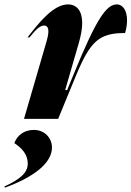

<svg xmlns="http://www.w3.org/2000/svg" viewBox="-116 -540 597 872"><path d="M96 -354 -7 0H148L228 -194C294 -353 333 -390 452 -390C457 -405 461 -427 461 -448C461 -495 440 -520 415 -520C368 -520 323 -459 217 -199L189 -131H180L242 -345C279 -472 243 -520 193 -520C126 -520 60 -436 9 -370H18C41 -398 62 -424 84 -424C101 -424 112 -410 96 -354ZM-96 307 -93 312C41 263 120 199 120 130C120 85 85 50 38 50C-7 50 -38 75 -51 110C-13 135 10 164 10 203C10 245 -25 274 -96 307Z"/></svg>

Font: Nyght Serif Bold Italic
Style: Regular
Weight: 700
Italic angle: -16°
Designer: Maksym Kobuzan
Version: Version 0.410;Glyphs 3.1.2 (3151)